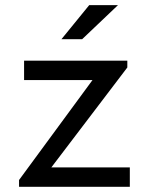

<svg xmlns="http://www.w3.org/2000/svg" viewBox="-20 -723 576 743"><path d="M53.7 0V-26.4L337.9 -413.1H73.2V-488.3H472.7V-461.9L178.7 -75.2H482.4V0ZM217.8 -571.3 325.2 -703.1H436.5L297.9 -571.3Z"/></svg>

Font: Sen
Style: Regular
Weight: 400
Designer: Kosal Sen, Philatype
Foundry: Philatype
Version: Version 2.000;gftools[0.9.31]